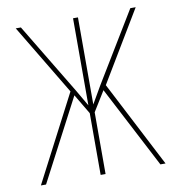

<svg xmlns="http://www.w3.org/2000/svg" viewBox="-79 -773 788 845"><g transform="rotate(-10 315.0 -350.0)"><path d="M570 0 380 -365 325 -276V0H303V-276L250 -365L59 0H36L236 -385L47 -700H70L260 -385L303 -311V-700H325V-311L369 -387L559 -700H583L394 -385L593 0Z"/></g></svg>

Font: Bebas Neue Light
Style: Regular
Weight: 300
Designer: Ryoichi Tsunekawa
Foundry: Ryoichi Tsunekawa
Version: Version 001.003; ttfautohint (v1.5.65-e2d9)